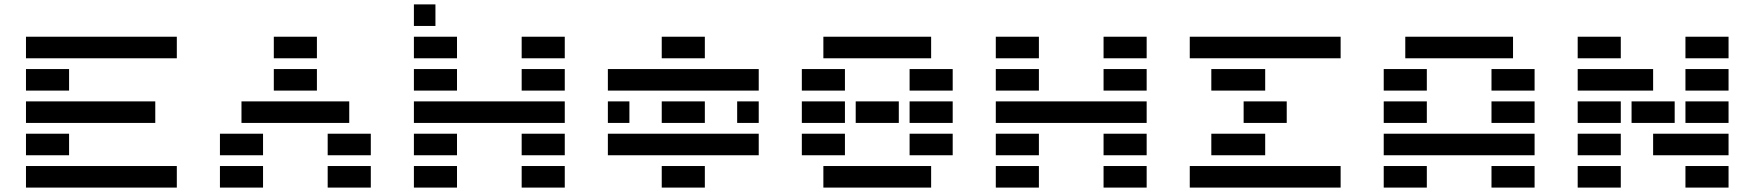

<svg xmlns="http://www.w3.org/2000/svg" viewBox="-20 -850 7950 870"><path d="M781.2 -97.7V0H97.7V-97.7ZM97.7 -585.9V-683.6H781.2V-585.9ZM97.7 -439.5V-537.1H293V-439.5ZM97.7 -293V-390.6H683.6V-293ZM97.7 -146.5V-244.1H293V-146.5Z M1220.7 -585.9V-683.6H1416V-585.9ZM1220.7 -439.5V-537.1H1416V-439.5ZM1562.5 -390.6V-293H1074.2V-390.6ZM976.6 -146.5V-244.1H1171.9V-146.5ZM976.6 0V-97.7H1171.9V0ZM1464.8 -146.5V-244.1H1660.2V-146.5ZM1464.8 0V-97.7H1660.2V0Z M1855.5 -585.9V-683.6H2050.8V-585.9ZM2343.8 -585.9V-683.6H2539.1V-585.9ZM1855.5 -439.5V-537.1H2050.8V-439.5ZM2343.8 -439.5V-537.1H2539.1V-439.5ZM2539.1 -390.6V-293H1855.5V-390.6ZM1855.5 -146.5V-244.1H2050.8V-146.5ZM2343.8 -146.5V-244.1H2539.1V-146.5ZM1855.5 0V-97.7H2050.8V0ZM2343.8 0V-97.7H2539.1V0ZM1953.1 -732.4H1855.5V-830.1H1953.1Z M2978.5 0V-97.7H3173.8V0ZM2734.4 -439.5V-537.1H3418V-439.5ZM2832 -293H2734.4V-390.6H2832ZM3418 -293H3320.3V-390.6H3418ZM2734.4 -146.5V-244.1H3418V-146.5ZM2978.5 -585.9V-683.6H3173.8V-585.9ZM2978.5 -293V-390.6H3173.8V-293Z M3857.4 -293V-390.6H4052.7V-293ZM4199.2 -683.6V-585.9H3710.9V-683.6ZM3613.3 -439.5V-537.1H3808.6V-439.5ZM4101.6 -439.5V-537.1H4296.9V-439.5ZM3613.3 -293V-390.6H3808.6V-293ZM4101.6 -293V-390.6H4296.9V-293ZM3613.3 -146.5V-244.1H3808.6V-146.5ZM4101.6 -146.5V-244.1H4296.9V-146.5ZM3710.9 0V-97.7H4199.2V0Z M4492.2 -585.9V-683.6H4687.5V-585.9ZM4980.5 -585.9V-683.6H5175.8V-585.9ZM4492.2 -439.5V-537.1H4687.5V-439.5ZM4980.5 -439.5V-537.1H5175.8V-439.5ZM5175.8 -390.6V-293H4492.2V-390.6ZM4492.2 -146.5V-244.1H4687.5V-146.5ZM4980.5 -146.5V-244.1H5175.8V-146.5ZM4492.2 0V-97.7H4687.5V0ZM4980.5 0V-97.7H5175.8V0Z M6054.7 -97.7V0H5371.1V-97.7ZM5371.1 -585.9V-683.6H6054.7V-585.9ZM5468.8 -439.5V-537.1H5712.9V-439.5ZM5615.2 -293V-390.6H5810.5V-293ZM5468.8 -146.5V-244.1H5712.9V-146.5Z M6738.3 0V-97.7H6933.6V0ZM6835.9 -683.6V-585.9H6347.7V-683.6ZM6250 -439.5V-537.1H6445.3V-439.5ZM6738.3 -439.5V-537.1H6933.6V-439.5ZM6250 -293V-390.6H6445.3V-293ZM6738.3 -293V-390.6H6933.6V-293ZM6933.6 -244.1V-146.5H6250V-244.1ZM6250 0V-97.7H6445.3V0Z M7128.9 -585.9V-683.6H7324.2V-585.9ZM7617.2 -585.9V-683.6H7812.5V-585.9ZM7128.9 -439.5V-537.1H7470.7V-439.5ZM7617.2 -439.5V-537.1H7812.5V-439.5ZM7128.9 -293V-390.6H7324.2V-293ZM7373 -293V-390.6H7568.4V-293ZM7617.2 -293V-390.6H7812.5V-293ZM7128.9 -146.5V-244.1H7324.2V-146.5ZM7812.5 -244.1V-146.5H7470.7V-244.1ZM7128.9 0V-97.7H7324.2V0ZM7617.2 0V-97.7H7812.5V0Z"/></svg>

Font: Trigram
Style: Regular
Weight: 400
Designer: GGBotNet
Foundry: GGBotNet
Version: 1.05